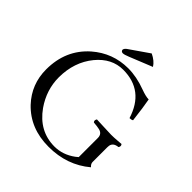

<svg xmlns="http://www.w3.org/2000/svg" viewBox="-218 -978 1146 1146"><g transform="rotate(45 355.0 -405.0)"><path d="M410.6 -819.8Q453.6 -799.3 472.7 -768.1L328.6 -710Q300.3 -698.2 286.6 -698.2Q272.9 -699.7 271.5 -712.9Q273.4 -724.1 286.6 -733.9ZM374 -658.2Q445.8 -658.2 523.9 -628.9Q567.4 -612.8 591.8 -612.8Q602.1 -560.1 613.8 -459Q604.5 -453.1 589.8 -453.1Q534.7 -630.4 359.9 -630.9Q263.2 -630.9 192.9 -545.9Q119.6 -456.1 119.1 -327.1Q119.1 -221.7 182.1 -130.9Q263.2 -16.6 392.1 -16.1Q462.9 -16.1 523.9 -61Q533.2 -67.9 540 -74.2V-235.8Q540 -269 508.3 -277.3Q493.2 -281.2 458 -284.2Q448.7 -293.5 455.6 -306.6Q457 -309.1 458 -310.1Q480 -309.6 518.6 -307.6Q561 -305.2 582 -305.2Q605.5 -305.2 633.3 -307.6Q652.8 -309.6 665 -310.1Q674.3 -300.8 667.5 -287.1Q666 -284.7 665 -284.2Q625.5 -280.3 620.1 -250Q619.1 -243.2 619.1 -235.8V-110.8Q620.1 -95.2 634.8 -83Q524.9 9.8 369.1 9.8Q213.4 9.8 116.2 -92.3Q32.2 -182.1 32.2 -307.1Q32.2 -471.7 147 -572.8Q244.6 -657.7 374 -658.2Z"/></g></svg>

Font: Linux Libertine Display O
Style: Regular
Weight: 400
Designer: Philipp H. Poll
Foundry: Philipp H. Poll
Version: Version 5.0.9